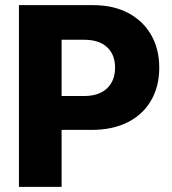

<svg xmlns="http://www.w3.org/2000/svg" viewBox="-20 -727 670 747"><path d="M53.7 -707H342.8Q420.9 -707 479 -676.3Q537.1 -645.5 568.4 -590.6Q599.6 -535.6 599.6 -463.9Q599.6 -391.1 567.9 -336.2Q536.1 -281.2 477.1 -251.5Q418 -221.7 337.9 -221.7H219.7V0H53.7ZM307.6 -353.5Q365.2 -353.5 396.5 -383.3Q427.7 -413.1 427.7 -463.9Q427.7 -514.6 396.5 -543.5Q365.2 -572.3 307.6 -572.3H219.7V-353.5Z"/></svg>

Font: Pretendard Std ExtraBold
Style: Regular
Weight: 800
Designer: Base glyphs from Inter by Rasmus Andersson; Hangeul glyphs from Noto Sans CJK(Source Han Sans) by Jang Soo-young and Kan
Foundry: Kil Hyung-jin
Version: Version 1.309